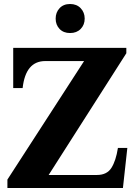

<svg xmlns="http://www.w3.org/2000/svg" viewBox="-20 -939 677 959"><path d="M258 -846Q258 -877 277.5 -898Q297 -919 330 -919Q363 -919 383 -898Q403 -877 403 -846Q403 -815 383 -794.5Q363 -774 330 -774Q297 -774 277.5 -794.5Q258 -815 258 -846ZM17 -42 400 -634H206Q108 -634 93 -499H46V-700H611V-673L223 -65H464Q514 -65 536.5 -100.5Q559 -136 569 -200H616L594 0H17Z"/></svg>

Font: Taviraj ExtraBold
Style: Regular
Weight: 800
Designer: Katatrad Team
Foundry: CadsonDemak
Version: Version 1.001